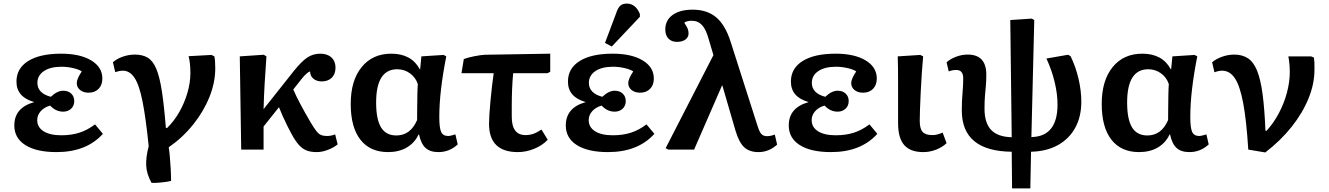

<svg xmlns="http://www.w3.org/2000/svg" viewBox="-20 -836 7429 1073"><path d="M296 14Q184 14 122 -25Q60 -64 60 -135Q60 -234 170 -265V-266Q72 -294 72 -380Q72 -454 137.5 -495Q203 -536 322 -536Q427 -536 489.5 -498.5Q552 -461 552 -397Q552 -361 531 -339.5Q510 -318 475 -318Q446 -318 427.5 -333Q409 -348 409 -372Q409 -395 437 -437Q421 -448 388.5 -455.5Q356 -463 324 -463Q261 -463 225 -438.5Q189 -414 189 -373Q189 -315 264 -295Q300 -329 333 -329Q361 -329 378 -313Q395 -297 395 -271Q395 -245 377.5 -228.5Q360 -212 333 -212Q292 -212 260 -246Q226 -236 207 -214Q188 -192 188 -165Q188 -125 223.5 -102.5Q259 -80 323 -80Q379 -80 424 -94.5Q469 -109 511 -141L555 -88Q463 14 296 14Z M827 186Q799 136 797 88.5Q795 41 811 -19Q795 -177 776.5 -269.5Q758 -362 731.5 -401.5Q705 -441 667 -441Q648 -441 624 -433L611 -488Q633 -508 666.5 -519.5Q700 -531 734 -531Q776 -531 805 -514Q834 -497 853 -452.5Q872 -408 884.5 -327.5Q897 -247 907 -121H914Q953 -159 982 -210Q1011 -261 1027.5 -317.5Q1044 -374 1044 -428Q1044 -484 1034 -522L1162 -529L1178 -521Q1183 -499 1183 -454Q1183 -375 1150.5 -294Q1118 -213 1059.5 -140Q1001 -67 923 -13Q926 5 929 37.5Q932 70 934 107Q936 144 936 175Q917 180 883.5 183.5Q850 187 827 186Z M1750 14Q1717 14 1693.5 5Q1670 -4 1650 -26.5Q1630 -49 1609 -88Q1600 -104 1586.5 -131Q1573 -158 1560 -187Q1547 -216 1539 -237L1453 -129V0H1328L1320 -521L1454 -530L1469 -521Q1463 -437 1459 -369Q1455 -301 1453 -226L1621 -438Q1666 -494 1698 -515Q1730 -536 1770 -536Q1809 -536 1832 -515Q1855 -494 1855 -458Q1855 -422 1834 -401.5Q1813 -381 1778 -381Q1749 -381 1731 -396.5Q1713 -412 1713 -437Q1695 -432 1664 -393L1619 -336Q1633 -303 1658.5 -254.5Q1684 -206 1716 -152Q1735 -120 1748 -103.5Q1761 -87 1774.5 -81.5Q1788 -76 1807 -76Q1831 -76 1853 -85L1867 -29Q1843 -10 1811 2Q1779 14 1750 14Z M2149 14Q2048 14 1994 -55.5Q1940 -125 1940 -255Q1940 -386 2001 -461Q2062 -536 2167 -536Q2279 -536 2326 -449H2328L2335 -521L2459 -529L2474 -521Q2455 -425 2445 -340Q2435 -255 2435 -182Q2435 -121 2445.5 -98.5Q2456 -76 2485 -76Q2492 -76 2503.5 -79Q2515 -82 2525 -85L2538 -29Q2492 14 2430 14Q2384 14 2358.5 -9Q2333 -32 2322 -84H2319Q2297 -37 2253 -11.5Q2209 14 2149 14ZM2195 -79Q2274 -79 2311 -165Q2311 -194 2311.5 -231.5Q2312 -269 2312.5 -305Q2313 -341 2315 -366Q2303 -403 2271.5 -426Q2240 -449 2200 -449Q2082 -449 2082 -263Q2082 -169 2109.5 -124Q2137 -79 2195 -79Z M2874 14Q2713 14 2713 -144Q2713 -163 2715 -197Q2717 -231 2721 -272Q2725 -313 2729.5 -353.5Q2734 -394 2739 -427H2559L2572 -506Q2596 -515 2632 -522Q2668 -529 2690 -530L3055 -536V-435L3040 -427H2848Q2844 -388 2842 -340.5Q2840 -293 2840 -250.5Q2840 -208 2840 -183Q2840 -81 2917 -81Q2939 -81 2960 -88Q2981 -95 3006 -112L3041 -55Q3011 -23 2965.5 -4.5Q2920 14 2874 14Z M3378 14Q3266 14 3204 -25Q3142 -64 3142 -135Q3142 -234 3252 -265V-266Q3154 -294 3154 -380Q3154 -454 3219.5 -495Q3285 -536 3404 -536Q3509 -536 3571.5 -498.5Q3634 -461 3634 -397Q3634 -361 3613 -339.5Q3592 -318 3557 -318Q3528 -318 3509.5 -333Q3491 -348 3491 -372Q3491 -395 3519 -437Q3503 -448 3470.5 -455.5Q3438 -463 3406 -463Q3343 -463 3307 -438.5Q3271 -414 3271 -373Q3271 -315 3346 -295Q3382 -329 3415 -329Q3443 -329 3460 -313Q3477 -297 3477 -271Q3477 -245 3459.5 -228.5Q3442 -212 3415 -212Q3374 -212 3342 -246Q3308 -236 3289 -214Q3270 -192 3270 -165Q3270 -125 3305.5 -102.5Q3341 -80 3405 -80Q3461 -80 3506 -94.5Q3551 -109 3593 -141L3637 -88Q3545 14 3378 14ZM3399 -576 3361 -596 3423 -761Q3433 -792 3446.5 -804Q3460 -816 3483 -816Q3532 -816 3556 -758V-742Z M4310 -84 4323 -28Q4277 14 4219 14Q4168 14 4139 -13Q4110 -40 4090 -107L4017 -358H4015L3859 0H3715L3700 -8L3967 -528L3940 -619Q3926 -671 3903.5 -695.5Q3881 -720 3846 -720Q3818 -720 3804 -709Q3818 -688 3823 -676Q3828 -664 3828 -649Q3828 -628 3810.5 -615Q3793 -602 3763 -602Q3733 -602 3715.5 -620.5Q3698 -639 3698 -671Q3698 -723 3739 -752.5Q3780 -782 3851 -782Q3931 -782 3982 -739.5Q4033 -697 4063 -603L4214 -131Q4224 -99 4235 -87Q4246 -75 4267 -75Q4287 -75 4310 -84Z M4624 14Q4512 14 4450 -25Q4388 -64 4388 -135Q4388 -234 4498 -265V-266Q4400 -294 4400 -380Q4400 -454 4465.5 -495Q4531 -536 4650 -536Q4755 -536 4817.5 -498.5Q4880 -461 4880 -397Q4880 -361 4859 -339.5Q4838 -318 4803 -318Q4774 -318 4755.5 -333Q4737 -348 4737 -372Q4737 -395 4765 -437Q4749 -448 4716.5 -455.5Q4684 -463 4652 -463Q4589 -463 4553 -438.5Q4517 -414 4517 -373Q4517 -315 4592 -295Q4628 -329 4661 -329Q4689 -329 4706 -313Q4723 -297 4723 -271Q4723 -245 4705.5 -228.5Q4688 -212 4661 -212Q4620 -212 4588 -246Q4554 -236 4535 -214Q4516 -192 4516 -165Q4516 -125 4551.5 -102.5Q4587 -80 4651 -80Q4707 -80 4752 -94.5Q4797 -109 4839 -141L4883 -88Q4791 14 4624 14Z M5140 14Q5068 14 5033.5 -25Q4999 -64 4999 -148Q4999 -193 4999 -248Q4999 -303 4999 -357Q4999 -411 4998.5 -454.5Q4998 -498 4997 -521L5123 -529L5139 -521Q5135 -478 5131.5 -426Q5128 -374 5125.5 -322Q5123 -270 5121.5 -227Q5120 -184 5120 -161Q5120 -117 5136 -99Q5152 -81 5191 -81Q5217 -81 5248 -95L5270 -36Q5246 -13 5211 0.5Q5176 14 5140 14Z M5636 217 5634 12Q5355 9 5355 -219Q5355 -271 5359 -315Q5363 -359 5363 -398Q5363 -445 5324 -445Q5302 -445 5282 -437L5270 -488Q5293 -508 5324.5 -519.5Q5356 -531 5388 -531Q5492 -531 5492 -419Q5492 -384 5489.5 -357Q5487 -330 5484.5 -300.5Q5482 -271 5482 -228Q5482 -149 5519 -110Q5556 -71 5634 -69L5626 -724L5746 -732L5760 -724L5744 -70Q5890 -73 5890 -252Q5890 -311 5874 -377.5Q5858 -444 5828 -509L5949 -530L5963 -522Q5991 -465 6007 -397.5Q6023 -330 6023 -268Q6023 -184 5989 -122Q5955 -60 5892 -25Q5829 10 5742 12L5738 217Z M6346 14Q6245 14 6191 -55.5Q6137 -125 6137 -255Q6137 -386 6198 -461Q6259 -536 6364 -536Q6476 -536 6523 -449H6525L6532 -521L6656 -529L6671 -521Q6652 -425 6642 -340Q6632 -255 6632 -182Q6632 -121 6642.5 -98.5Q6653 -76 6682 -76Q6689 -76 6700.5 -79Q6712 -82 6722 -85L6735 -29Q6689 14 6627 14Q6581 14 6555.5 -9Q6530 -32 6519 -84H6516Q6494 -37 6450 -11.5Q6406 14 6346 14ZM6392 -79Q6471 -79 6508 -165Q6508 -194 6508.5 -231.5Q6509 -269 6509.5 -305Q6510 -341 6512 -366Q6500 -403 6468.5 -426Q6437 -449 6397 -449Q6279 -449 6279 -263Q6279 -169 6306.5 -124Q6334 -79 6392 -79Z M7051 16 6956 0Q6946 -161 6928 -258Q6910 -355 6881.5 -398Q6853 -441 6810 -441Q6791 -441 6767 -432L6754 -488Q6776 -507 6810 -519Q6844 -531 6877 -531Q6923 -531 6954.5 -510Q6986 -489 7005.5 -440.5Q7025 -392 7036 -310Q7047 -228 7052 -105H7058Q7097 -147 7126.5 -202.5Q7156 -258 7172 -318Q7188 -378 7188 -432Q7188 -480 7180 -521H7307L7323 -514Q7325 -502 7325.5 -488.5Q7326 -475 7326 -447Q7326 -368 7293 -286.5Q7260 -205 7198.5 -127.5Q7137 -50 7051 16Z"/></svg>

Font: Literata 7pt SemiBold
Style: Regular
Weight: 600
Designer: Latin by Veronika Burian and Jose Scaglione. Greek by Irene Vlachou. Cyrillic by Vera Evstafieva.
Foundry: TypeTogether
Version: Version 3.002